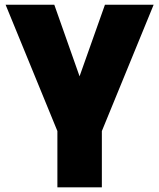

<svg xmlns="http://www.w3.org/2000/svg" viewBox="-20 -800 680 820"><path d="M415 -240.2V0H225.1V-240.2L3.9 -779.8H211.9L319.8 -474.1L428.2 -779.8H636.2Z"/></svg>

Font: Cooper Hewitt
Style: Heavy
Weight: 713
Designer: Village Type and Design LLC
Foundry: Cooper Hewitt Smithsonian Design Museum
Version: 1.000